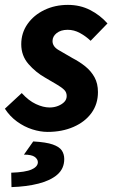

<svg xmlns="http://www.w3.org/2000/svg" viewBox="-25 -528 469 786"><path d="M170 12Q140 12 107 1.5Q74 -9 44.5 -30.5Q15 -52 -5 -83L64 -147Q92 -116 122 -102Q152 -88 178 -88Q197 -88 213 -94.5Q229 -101 238.5 -111Q248 -121 248 -135Q248 -150 238 -160Q228 -170 208.5 -181.5Q189 -193 160 -210Q121 -232 91.5 -266Q62 -300 62 -347Q62 -393 87.5 -429.5Q113 -466 156.5 -487Q200 -508 253 -508Q303 -508 344 -487Q385 -466 415 -432L346 -361Q326 -380 302 -393Q278 -406 252 -406Q224 -406 207 -392.5Q190 -379 190 -360Q190 -337 216 -322.5Q242 -308 272 -290Q301 -275 324.5 -256Q348 -237 362 -211.5Q376 -186 376 -151Q376 -102 349.5 -65.5Q323 -29 276 -8.5Q229 12 170 12ZM22 238 21 179Q80 177 105 165.5Q130 154 130 136Q130 124 117.5 114.5Q105 105 73 105L111 51Q164 54 191 63.5Q218 73 228 88Q238 103 238 123Q238 162 210 186.5Q182 211 133 223.5Q84 236 22 238Z"/></svg>

Font: Source Sans 3
Style: Bold Italic
Weight: 700
Italic angle: -11°
Designer: Paul D. Hunt
Foundry: Adobe
Version: Version 3.052;hotconv 1.1.0;makeotfexe 2.6.0